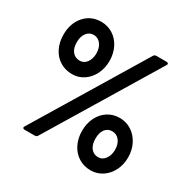

<svg xmlns="http://www.w3.org/2000/svg" viewBox="-172 -945 1126 1128"><g transform="rotate(30 391.0 -381.0)"><path d="M46 -599Q46 -676 89.5 -725.5Q133 -775 202 -775Q246 -775 282 -752Q318 -729 338 -688.5Q358 -648 358 -599Q358 -550 338 -509.5Q318 -469 283 -445.5Q248 -422 205 -422Q159 -422 122.5 -444.5Q86 -467 66 -507.5Q46 -548 46 -599ZM128 0Q122 0 118.5 -2.5Q115 -5 115 -9Q115 -13 118 -17L564 -754Q570 -763 581 -763H650Q656 -763 659.5 -760.5Q663 -758 663 -754Q663 -751 660 -746L214 -9Q208 0 197 0ZM269 -599Q269 -637 250 -661.5Q231 -686 202 -686Q172 -686 154 -662Q136 -638 136 -599Q136 -559 154.5 -536Q173 -513 205 -513Q233 -513 251 -537.5Q269 -562 269 -599ZM423 -164Q423 -214 443 -254.5Q463 -295 498.5 -317.5Q534 -340 579 -340Q623 -340 659 -316.5Q695 -293 715.5 -252.5Q736 -212 736 -163Q736 -114 716 -74Q696 -34 660.5 -10.5Q625 13 582 13Q536 13 500 -9.5Q464 -32 443.5 -72.5Q423 -113 423 -164ZM647 -163Q647 -202 628 -226Q609 -250 579 -250Q549 -250 531.5 -227Q514 -204 514 -164Q514 -123 532.5 -99.5Q551 -76 582 -76Q610 -76 628.5 -101Q647 -126 647 -163Z"/></g></svg>

Font: Open Sauce Two SemiBold
Style: Regular
Weight: 600
Designer: Alfredo Marco Pradil
Foundry: Creative Sauce Fz LLC
Version: Version 1.477